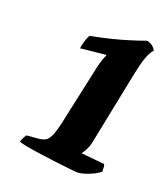

<svg xmlns="http://www.w3.org/2000/svg" viewBox="-89 -831 473 550"><g transform="rotate(20 147.5 -556.5)"><path d="M208 -345Q204 -345 186 -347Q168 -349 143 -352Q118 -355 93 -358.5Q68 -362 49 -365.5Q30 -369 24 -372Q26 -380 29.5 -386Q33 -392 35 -395L71 -398Q81 -399 89.5 -402.5Q98 -406 105 -420Q112 -434 119 -466L158 -646Q160 -656 164.5 -670Q169 -684 172 -688L171 -690L94 -682Q96 -696 100.5 -709Q105 -722 108 -725Q136 -730 166.5 -737.5Q197 -745 224 -753.5Q251 -762 267 -768Q275 -767 282.5 -762Q290 -757 295 -748Q285 -737 278 -716.5Q271 -696 264 -661L220 -443Q218 -431 212 -419Q206 -407 201 -401L272 -394Q274 -392 274.5 -386Q275 -380 275 -372Q269 -366 256 -359.5Q243 -353 229.5 -349Q216 -345 208 -345Z"/></g></svg>

Font: Texturina Medium 12pt Black
Style: Italic
Weight: 900
Italic angle: -11°
Version: Version 1.002